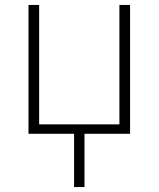

<svg xmlns="http://www.w3.org/2000/svg" viewBox="-20 -540 640 775"><path d="M279 215V0H95V-520H138V-38H462V-520H505V0H321V215Z"/></svg>

Font: Iosevka Aile Extralight
Style: Regular
Weight: 200
Designer: Belleve Invis
Foundry: Belleve Invis
Version: Version 31.1.0; ttfautohint (v1.8.4)